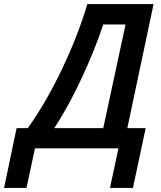

<svg xmlns="http://www.w3.org/2000/svg" viewBox="-109 -734 799 950"><path d="M435.1 195.8 477.1 0H64L22 195.8H-88.9L-26.9 -100.1H28.8Q118.2 -225.6 197 -390.4Q275.9 -555.2 323.2 -713.9H650.9L521 -100.1H611.8L548.8 195.8ZM512.2 -612.8H401.9Q362.8 -493.7 295.9 -349.1Q229 -204.6 159.2 -100.1H401.9Z"/></svg>

Font: Open Sans Semibold
Style: Italic
Weight: 600
Italic angle: -12°
Foundry: Ascender Corporation
Version: Version 1.10